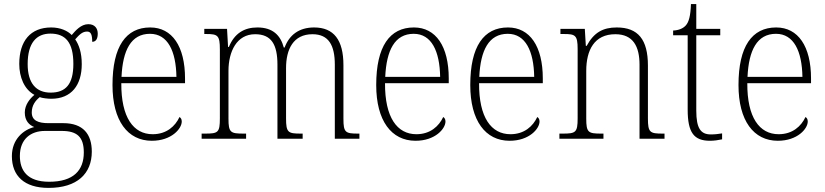

<svg xmlns="http://www.w3.org/2000/svg" viewBox="-20 -677 4027 937"><path d="M217 240C357 240 428 170 428 63C428 -23 385 -76 289 -76H216C168 -76 135 -88 135 -128C135 -163 153 -186 174 -203C185 -198 215 -195 230 -195C329 -195 379 -262 379 -364C379 -421 365 -459 347 -485C368 -509 383 -523 405 -523C424 -523 430 -507 430 -473C449 -473 457 -489 457 -513C457 -538 443 -559 411 -559C375 -559 348 -527 330 -506C310 -527 274 -543 230 -543C129 -543 74 -477 74 -365C74 -301 98 -241 148 -214C127 -197 101 -166 101 -128C101 -88 122 -67 147 -57C95 -44 38 2 38 85C38 181 98 240 217 240ZM227 -225C157 -225 115 -270 115 -364C115 -468 158 -513 226 -513C299 -513 338 -471 338 -365C338 -265 300 -225 227 -225ZM220 210C111 210 77 153 77 84C77 1 131 -38 199 -38H281C355 -38 389 -10 389 67C389 154 339 210 220 210Z M721 10C817 10 867 -49 867 -84C867 -96 862 -102 856 -106C835 -61 793 -22 725 -22C631 -22 571 -104 572 -271H883V-294C883 -451 820 -543 713 -543C595 -543 529 -451 529 -262C529 -88 603 10 721 10ZM841 -302H573C579 -431 619 -512 712 -512C799 -512 839 -427 841 -302Z M964 0H1181V-25H1169C1105 -25 1095 -30 1095 -98V-331C1095 -425 1135 -510 1225 -510C1305 -510 1334 -459 1334 -361V0H1457V-25H1448C1386 -25 1376 -30 1376 -99V-345C1376 -436 1411 -510 1505 -510C1584 -510 1614 -456 1614 -361V0H1734V-25H1728C1666 -25 1656 -30 1656 -97V-359C1656 -482 1609 -543 1513 -543C1440 -543 1392 -507 1369 -445H1365C1349 -505 1311 -543 1236 -543C1172 -543 1124 -514 1097 -448H1093L1088 -536H977V-511H987C1043 -511 1053 -504 1053 -436V-99C1053 -30 1044 -25 981 -25H964Z M2008 10C2104 10 2154 -49 2154 -84C2154 -96 2149 -102 2143 -106C2122 -61 2080 -22 2012 -22C1918 -22 1858 -104 1859 -271H2170V-294C2170 -451 2107 -543 2000 -543C1882 -543 1816 -451 1816 -262C1816 -88 1890 10 2008 10ZM2128 -302H1860C1866 -431 1906 -512 1999 -512C2086 -512 2126 -427 2128 -302Z M2467 10C2563 10 2613 -49 2613 -84C2613 -96 2608 -102 2602 -106C2581 -61 2539 -22 2471 -22C2377 -22 2317 -104 2318 -271H2629V-294C2629 -451 2566 -543 2459 -543C2341 -543 2275 -451 2275 -262C2275 -88 2349 10 2467 10ZM2587 -302H2319C2325 -431 2365 -512 2458 -512C2545 -512 2585 -427 2587 -302Z M2710 0H2925V-25H2914C2851 -25 2841 -30 2841 -98V-331C2841 -432 2880 -510 2983 -510C3070 -510 3101 -450 3101 -361V0H3223V-25H3214C3152 -25 3142 -30 3142 -99V-357C3142 -484 3094 -543 2990 -543C2922 -543 2878 -518 2843 -453H2839L2834 -536H2715V-511H2731C2787 -511 2799 -506 2799 -438V-99C2799 -30 2789 -25 2726 -25H2710Z M3445 10C3464 10 3486 7 3504 3V-26C3484 -23 3470 -21 3449 -21C3400 -21 3378 -50 3378 -137V-505H3495V-536H3378V-657H3352C3350 -600 3342 -569 3326 -552C3313 -538 3292 -529 3265 -528V-505H3336V-142C3336 -29 3367 10 3445 10Z M3776 10C3872 10 3922 -49 3922 -84C3922 -96 3917 -102 3911 -106C3890 -61 3848 -22 3780 -22C3686 -22 3626 -104 3627 -271H3938V-294C3938 -451 3875 -543 3768 -543C3650 -543 3584 -451 3584 -262C3584 -88 3658 10 3776 10ZM3896 -302H3628C3634 -431 3674 -512 3767 -512C3854 -512 3894 -427 3896 -302Z"/></svg>

Font: Noto Serif Thai SemiCondensed ExtraLight
Style: Regular
Weight: 200
Width: 4
Designer: Monotype Design Team
Foundry: Monotype Imaging Inc.
Version: Version 2.002